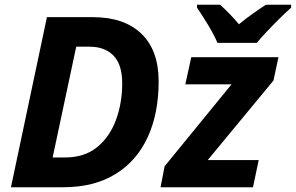

<svg xmlns="http://www.w3.org/2000/svg" viewBox="-20 -786 1242 806"><path d="M26 0 177 -714H370Q501 -714 573.5 -644.5Q646 -575 646 -444Q646 -309 599.5 -209Q553 -109 463.5 -54.5Q374 0 246 0ZM201 -125H253Q335 -125 388 -168.5Q441 -212 467 -283Q493 -354 493 -436Q493 -515 456.5 -552.5Q420 -590 356 -590H300ZM654 0 671 -88 952 -432H758L783 -546H1149L1128 -448L852 -114H1066L1042 0ZM893 -606Q878 -641 852.5 -683Q827 -725 807 -754V-766H904Q921 -751 943.5 -728Q966 -705 983 -684Q1012 -708 1039.5 -727.5Q1067 -747 1096 -766H1202V-754Q1182 -736 1155 -709.5Q1128 -683 1102 -655.5Q1076 -628 1058 -606Z"/></svg>

Font: Noto IKEA Latin
Style: Bold Italic
Weight: 700
Italic angle: -12°
Designer: Monotype Design Team
Foundry: Monotype Imaging Inc.
Version: Version 1.0